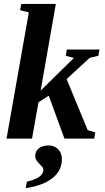

<svg xmlns="http://www.w3.org/2000/svg" viewBox="-20 -714 540 989"><path d="M189.5 -247.6 360.8 -415.5 318.8 -426.8 324.2 -459H492.2L486.8 -426.8L441.9 -416L323.2 -306.6L431.6 -43.9L470.7 -32.2L465.3 0H312L231 -221.2L178.2 -187L145 0H13.7L128.4 -649.9L83.5 -661.6L89.4 -693.8H267.6ZM230.5 35.2Q259.8 35.2 279.3 54.7Q298.8 74.2 298.8 106.4Q298.8 164.6 250.7 203.1Q202.6 241.7 112.3 255.4L118.7 221.7Q203.1 202.1 203.1 161.6Q203.1 151.9 196.5 144.5Q189.9 137.2 182.4 129.4Q174.8 121.6 168.2 112.1Q161.6 102.5 161.6 88.4Q161.6 64.5 180.4 49.8Q199.2 35.2 230.5 35.2Z"/></svg>

Font: Tinos
Style: Bold Italic
Weight: 700
Italic angle: -16.333°
Designer: Steve Matteson
Foundry: Monotype Imaging Inc.
Version: Version 1.23